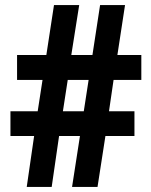

<svg xmlns="http://www.w3.org/2000/svg" viewBox="-20 -734 592 754"><path d="M426 -420 408 -297H508V-200H394L363 0H263L294 -200H212L183 0H85L114 -200H21V-297H128L147 -420H47V-518H162L192 -714H291L260 -518H343L373 -714H471L441 -518H535V-420ZM227 -297H309L328 -420H246Z"/></svg>

Font: Noto Sans Thai Cond
Style: Bold
Weight: 700
Width: 3
Designer: Monotype Design Team
Foundry: Monotype Imaging Inc.
Version: Version 2.002; ttfautohint (v1.8.4.7-5d5b)